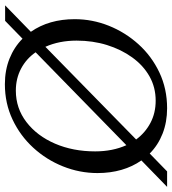

<svg xmlns="http://www.w3.org/2000/svg" viewBox="22 -734 721 806"><g transform="rotate(-90 383.0 -330.5)"><path d="M2 10 113 -98Q87 -135 73.5 -181.5Q60 -228 60 -282Q60 -357 88 -427Q116 -497 166.5 -552Q217 -607 285 -639Q353 -671 433 -671Q492 -671 540.5 -651.5Q589 -632 624 -597L699 -670H764L653 -562Q706 -486 706 -378Q706 -304 678.5 -235Q651 -166 601 -110.5Q551 -55 482.5 -22.5Q414 10 332 10Q274 10 225.5 -9Q177 -28 142 -63L67 10ZM151 -292Q151 -219 177 -161L567 -542Q540 -581 498.5 -603Q457 -625 406 -625Q332 -625 274 -580.5Q216 -536 183.5 -460.5Q151 -385 151 -292ZM364 -38Q420 -38 466 -64Q512 -90 545.5 -136.5Q579 -183 597.5 -242.5Q616 -302 616 -370Q616 -443 590 -501L201 -120Q229 -82 270.5 -60Q312 -38 364 -38Z"/></g></svg>

Font: Spectral SC
Style: Italic
Weight: 400
Italic angle: -10°
Designer: Jean-Baptiste Levee
Foundry: Production Type
Version: Version 2.001